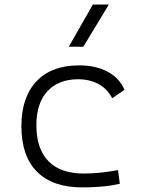

<svg xmlns="http://www.w3.org/2000/svg" viewBox="-20 -815 626 845"><path d="M342.8 9.8Q211.9 9.8 143.1 -58.8Q74.2 -127.4 74.2 -259.8Q74.2 -386.7 140.4 -457Q206.5 -527.3 329.1 -527.3Q401.9 -527.3 453.9 -499.3Q505.9 -471.2 527.8 -419.9L474.1 -382.8Q449.2 -427.7 410.4 -447Q371.6 -466.3 325.2 -466.3Q237.8 -466.3 189 -413.8Q140.1 -361.3 140.1 -264.6Q140.1 -159.7 193.4 -105.5Q246.6 -51.3 348.1 -51.3Q386.7 -51.3 424.8 -55.4Q462.9 -59.6 499.5 -66.4L507.3 -6.3Q467.3 2.9 425.3 6.3Q383.3 9.8 342.8 9.8ZM282.7 -609.4 388.7 -794.9H459L346.7 -609.4Z"/></svg>

Font: Cascadia Mono PL Light
Style: Regular
Weight: 300
Monospace: yes
Designer: Aaron Bell
Foundry: Saja Typeworks
Version: Version 2404.023; ttfautohint (v1.8.4)